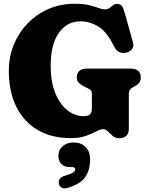

<svg xmlns="http://www.w3.org/2000/svg" viewBox="-20 -736 802 1044"><path d="M680.5 -38Q680.5 15.5 627.5 15.5Q607 15.5 593 3.2Q579 -9 567 -21.2Q555 -33.5 540.5 -33.5Q525 -33.5 502.5 -21.2Q480 -9 446.5 3Q413 15 365.5 15Q259 15 183.5 -30Q108 -75 68 -157Q28 -239 28 -350Q28 -427.5 55.5 -494Q83 -560.5 131.8 -610.2Q180.5 -660 245.2 -687.8Q310 -715.5 385 -715.5Q434.5 -715.5 465.5 -707.8Q496.5 -700 516 -692.5Q535.5 -685 551 -685Q564.5 -685 574.5 -692.2Q584.5 -699.5 594 -707Q603.5 -714.5 616.5 -714.5Q635 -714.5 643 -703.2Q651 -692 658.5 -664.5L703 -505.5Q709 -484 697.8 -468.8Q686.5 -453.5 665 -449.5Q645 -445.5 628.2 -453Q611.5 -460.5 600 -484Q562 -563 515 -591.5Q468 -620 418 -620Q343 -620 299.2 -556.2Q255.5 -492.5 255.5 -378.5Q255.5 -292 280.2 -230.8Q305 -169.5 345.8 -137Q386.5 -104.5 434 -104.5Q459.5 -104.5 469.5 -114.5Q479.5 -124.5 479.5 -144.5V-224.5Q479.5 -239.5 473.2 -245.5Q467 -251.5 454.5 -257.5L439 -265Q420.5 -274 409 -285Q397.5 -296 397.5 -315Q397.5 -337 411 -350Q424.5 -363 453 -363H690Q719 -363 732.2 -350Q745.5 -337 745.5 -315.5Q745.5 -298 737.5 -286.8Q729.5 -275.5 714 -267.5L705.5 -263Q695 -257.5 687.8 -249.8Q680.5 -242 680.5 -224.5ZM362.5 172.5Q330 172.5 313.8 156Q297.5 139.5 297.5 111Q297.5 78.5 321.5 58.5Q345.5 38.5 379.5 38.5Q419.5 38.5 444.8 62.5Q470 86.5 470 132Q470 188 443.2 227Q416.5 266 346 286Q326.5 291.5 314.8 284.2Q303 277 300 262.5Q297.5 249 304 237.8Q310.5 226.5 328.5 221Q368 209 378.5 201.5Q389 194 389 185Q389 172.5 372 172.5Z"/></svg>

Font: Fraunces 72pt S100 Black
Style: Regular
Weight: 900
Version: Version 1.000; ttfautohint (v1.8.3)